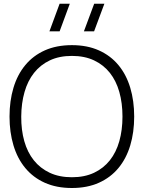

<svg xmlns="http://www.w3.org/2000/svg" viewBox="-20 -972 754 1008"><path d="M420.5 -807.5 474.5 -952.5H528L474 -807.5ZM239.5 -807.5 293 -952.5H346.5L293 -807.5ZM357.5 15Q276.5 15 215.2 -12.5Q154 -40 112.8 -89.8Q71.5 -139.5 50.8 -208.5Q30 -277.5 30 -360Q30 -442.5 50.8 -511.5Q71.5 -580.5 112.8 -630.2Q154 -680 215.2 -707.5Q276.5 -735 357.5 -735Q438 -735 499.2 -707.5Q560.5 -680 601.8 -630.2Q643 -580.5 663.8 -511.5Q684.5 -442.5 684.5 -360Q684.5 -277.5 663.8 -208.5Q643 -139.5 601.8 -89.8Q560.5 -40 499.2 -12.5Q438 15 357.5 15ZM357.5 -41.5Q424 -41.5 473.8 -65Q523.5 -88.5 556.8 -130.5Q590 -172.5 606.5 -231Q623 -289.5 623 -360Q623 -430.5 606.5 -489Q590 -547.5 556.8 -589.5Q523.5 -631.5 473.8 -655Q424 -678.5 357.5 -678.5Q291 -678.5 241.5 -655Q192 -631.5 158.8 -589.5Q125.5 -547.5 108.8 -489Q92 -430.5 91.5 -360Q91 -289.5 107.5 -231Q124 -172.5 157.5 -130.5Q191 -88.5 241 -65Q291 -41.5 357.5 -41.5Z"/></svg>

Font: Vela Sans Light
Style: Regular
Weight: 300
Designer: Principal design: Mikhail Sharanda - project Manrope.
Design modification: Ravid Balaliev
Foundry: Mikhail Sharanda
Version: Version 1.001